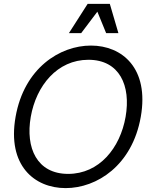

<svg xmlns="http://www.w3.org/2000/svg" viewBox="-20 -950 803 986"><path d="M317 16C477 16 659 -100 703 -350C747 -600 607 -716 447 -716C287 -716 104 -600 60 -350C16 -100 157 16 317 16ZM138 -350C166 -510 274 -643 434 -643C594 -643 653 -510 625 -350C597 -190 490 -57 330 -57C170 -57 110 -190 138 -350ZM334 -780H397L480 -890L525 -780H588L544 -930H430Z"/></svg>

Font: Uncut Sans
Style: Italic
Weight: 400
Italic angle: -10°
Designer: Kasper Nordkvist
Foundry: Uncut Type
Version: Version 1.111;FEAKit 1.0